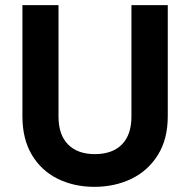

<svg xmlns="http://www.w3.org/2000/svg" viewBox="-20 -718 737 745"><path d="M207 -698V-266Q207 -195 244 -157.5Q281 -120 348 -120Q416 -120 453 -157.5Q490 -195 490 -266V-698H631V-267Q631 -178 592.5 -116.5Q554 -55 489.5 -24Q425 7 346 7Q268 7 204.5 -24Q141 -55 104 -116.5Q67 -178 67 -267V-698Z"/></svg>

Font: Fz Poppins SemBd
Style: Regular
Weight: 600
Designer: Ninad Kale (Devanagari), Jonny Pinhorn (Latin)
Foundry: Indian Type Foundry
Version: Vit hóa bi Vntype.Com & FontZin.Com